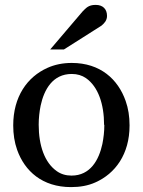

<svg xmlns="http://www.w3.org/2000/svg" viewBox="-20 -751 583 784"><path d="M406 -241C406 -214 403 -188 398 -163C384 -98 349 -34 272 -34C249 -34 229 -40 212 -52C162 -87 138 -157 138 -242C138 -269 141 -295 146 -320C160 -385 195 -449 273 -449C296 -449 315 -443 331 -432C381 -397 405 -326 405 -241ZM509 -240C509 -275 504 -308 493 -339C462 -427 390 -494 273 -494C236 -494 203 -487 174 -474C91 -437 34 -356 34 -239C34 -203 39 -170 50 -139C81 -52 153 13 270 13C307 13 340 7 369 -6C451 -42 509 -122 509 -238ZM370 -731C341 -731 331 -718 317 -704L185 -549H241L394 -646C405 -655 417 -667 417 -686C417 -714 400 -731 371 -731Z"/></svg>

Font: Veleka
Style: Regular
Weight: 400
Designer: Stefan Peev, Context Ltd, 2016; SIL International, 1997-2014.
Foundry: Stefan Peev, Context Ltd, 2016
Version: Version 1.000